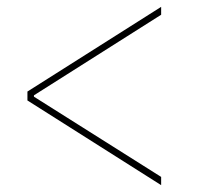

<svg xmlns="http://www.w3.org/2000/svg" viewBox="-20 -570 590 560"><path d="M450 -30 60 -277V-303L450 -550V-527L79 -292V-288L450 -54Z"/></svg>

Font: M PLUS Code Latin SemiExpanded Thin
Style: Regular
Weight: 250
Width: 6
Designer: Coji Morishita
Foundry: UNDERFOREST DESIGN
Version: Version 1.002; ttfautohint (v1.8.3)